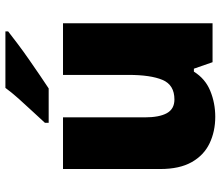

<svg xmlns="http://www.w3.org/2000/svg" viewBox="-73 -733 816 710"><g transform="rotate(-90 335.0 -378.0)"><path d="M604 -553V0H460L436 -69H425Q399 -27 354 -8.5Q309 10 258 10Q204 10 160 -11Q116 -32 90.5 -77Q65 -122 65 -193V-553H256V-251Q256 -197 271.5 -169Q287 -141 322 -141Q376 -141 394.5 -185Q413 -229 413 -311V-553ZM574 -756Q556 -742 529 -721.5Q502 -701 471 -679.5Q440 -658 411.5 -638.5Q383 -619 363 -606H236V-620Q253 -639 277 -664.5Q301 -690 325 -717Q349 -744 365 -766H574Z"/></g></svg>

Font: Noto Sans Syriac Eastern Black
Style: Regular
Weight: 900
Designer: Patrick Giasson and the Monotype Design Team
Foundry: Monotype Imaging Inc.
Version: Version 3.001; ttfautohint (v1.8.4.7-5d5b)